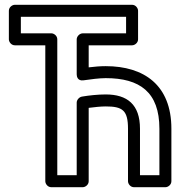

<svg xmlns="http://www.w3.org/2000/svg" viewBox="-20 -756 776 801"><path d="M421 -362C389 -362 351 -358 322 -353C310 -351 300 -339 300 -328V-25H219V-592C219 -607 205 -617 194 -617H67V-686H506V-617H326C311 -617 300 -603 300 -592V-446C300 -438 303 -417 329 -421C357 -425 394 -430 421 -430C563 -430 645 -372 645 -219V-25H564V-219C564 -320 511 -362 421 -362ZM421 -312C491 -312 514 -296 514 -219V0C514 11 524 25 539 25H670C681 25 695 15 695 0V-219C695 -401 581 -480 421 -480C398 -480 374 -478 350 -475V-567H531C542 -567 556 -577 556 -592V-711C556 -722 546 -736 531 -736H42C31 -736 17 -726 17 -711V-592C17 -581 27 -567 42 -567H169V0C169 11 179 25 194 25H325C336 25 350 15 350 0V-306C373 -309 400 -312 421 -312Z"/></svg>

Font: Asimov
Style: NarOu
Weight: 500
Designer: Google
Version: Version 2.000980; 2014